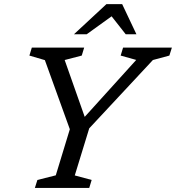

<svg xmlns="http://www.w3.org/2000/svg" viewBox="-20 -930 870 950"><path d="M654 -633.5 577 -655 589 -694.5H830.5L818 -655L736.5 -633L421.5 -295L350 -62L433.5 -39.5L421.5 0H152.5L165 -39.5L256 -62.5L325.5 -290.5L202 -632.5L125.5 -655L137.5 -694.5H396.5L384.5 -655L300 -633L407 -329.5H379ZM346 -760.5 506.5 -909.5H584.5L655 -760.5H602L525 -858.5H545L409 -760.5Z"/></svg>

Font: Newsreader 10pt
Style: Italic
Weight: 400
Italic angle: -17°
Version: Version 1.003